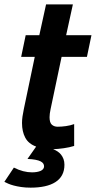

<svg xmlns="http://www.w3.org/2000/svg" viewBox="-50 -675 443 888"><path d="M248 86.9Q248 114.3 237.3 134.3Q226.6 154.3 206.3 167.2Q186 180.2 157.2 186.5Q128.4 192.9 91.8 192.9Q66.9 192.9 47.6 189.9Q28.3 187 13.7 183.1Q-1 179.2 -11.5 174.6Q-22 169.9 -29.8 166L14.2 100.1Q36.1 111.3 57.1 116.7Q78.1 122.1 98.1 122.1Q109.9 122.1 119.9 120.4Q129.9 118.7 137.5 115.5Q145 112.3 149.4 106.9Q153.8 101.6 153.8 94.2Q153.8 87.9 150.4 82Q147 76.2 138.2 71.5Q129.4 66.9 114.5 64Q99.6 61 77.1 60.1L117.2 2.9Q82 -9.8 66.9 -38.1Q51.8 -66.4 51.8 -106Q51.8 -120.1 54 -136Q56.2 -151.9 60.1 -169.9L110.8 -412.1H47.9L68.8 -512.2H131.8L163.1 -654.8H287.1L255.9 -512.2H373L352.1 -412.1H234.9L184.1 -170.9Q181.6 -159.7 180.4 -150.1Q179.2 -140.6 179.2 -132.8Q179.2 -107.9 189.7 -98.4Q200.2 -88.9 216.8 -88.9Q234.4 -88.9 255.1 -91.8Q275.9 -94.7 293 -101.1V0Q271 6.8 244.9 10.5Q218.8 14.2 195.8 15.1Q206.1 19 215.6 25.1Q225.1 31.2 232.2 40Q239.3 48.8 243.7 60.5Q248 72.3 248 86.9Z"/></svg>

Font: Clear Sans
Style: Bold Italic
Weight: 700
Italic angle: -12°
Foundry: Intel Corporation
Version: Version 1.00